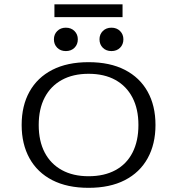

<svg xmlns="http://www.w3.org/2000/svg" viewBox="-20 -876 837 907"><path d="M398.4 11.3Q297.6 11.3 227 -25Q156.5 -61.3 119.4 -128.2Q82.3 -195.2 82.3 -285.5Q82.3 -376.6 119.4 -443.1Q156.5 -509.7 227 -546Q297.6 -582.3 398.4 -582.3Q499.2 -582.3 569.8 -546Q640.3 -509.7 677.4 -443.1Q714.5 -376.6 714.5 -285.5Q714.5 -195.2 677.4 -128.2Q640.3 -61.3 569.8 -25Q499.2 11.3 398.4 11.3ZM398.4 -43.5Q472.6 -43.5 525.4 -72.2Q578.2 -100.8 606 -155.2Q633.9 -209.7 633.9 -285.5Q633.9 -361.3 605.6 -415.3Q577.4 -469.4 525 -498.4Q472.6 -527.4 398.4 -527.4Q325 -527.4 272.2 -498.4Q219.4 -469.4 191.1 -415.3Q162.9 -361.3 162.9 -285.5Q162.9 -209.7 191.1 -155.6Q219.4 -101.6 272.2 -72.6Q325 -43.5 398.4 -43.5ZM291.1 -634.7Q266.1 -634.7 250.4 -650.4Q234.7 -666.1 234.7 -690.3Q234.7 -713.7 250.4 -729.4Q266.1 -745.2 291.1 -745.2Q316.1 -745.2 331.9 -729.4Q347.6 -713.7 347.6 -690.3Q347.6 -666.1 331.9 -650.4Q316.1 -634.7 291.1 -634.7ZM506.5 -634.7Q481.5 -634.7 465.7 -650.4Q450 -666.1 450 -690.3Q450 -713.7 465.7 -729.4Q481.5 -745.2 506.5 -745.2Q531.5 -745.2 547.2 -729.4Q562.9 -713.7 562.9 -690.3Q562.9 -666.1 547.2 -650.4Q531.5 -634.7 506.5 -634.7ZM237.1 -795.2V-855.6H558.9V-795.2Z"/></svg>

Font: Playfair 5pt SemiExpanded Light
Style: Regular
Weight: 300
Width: 6
Designer: Claus Eggers Sørensen
Foundry: Claus Eggers Sørensen
Version: Version 2.203